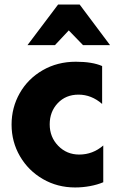

<svg xmlns="http://www.w3.org/2000/svg" viewBox="-20 -814 513 846"><path d="M314 -542Q233 -542 168 -504.5Q103 -467 67 -403.5Q31 -340 31 -265Q31 -189 68 -125.5Q105 -62 169 -25Q233 12 311 12Q344 12 376.5 6Q409 0 435 -11V-173Q389 -133 329 -133Q274 -133 236.5 -171.5Q199 -210 199 -266Q199 -322 234.5 -359.5Q270 -397 326 -397Q383 -397 430 -356V-523Q387 -542 314 -542ZM331 -794H236L101 -615H222L283 -680L346 -615H465Z"/></svg>

Font: Geom ExtraBold
Style: Bold
Weight: 800
Version: Version 1.102